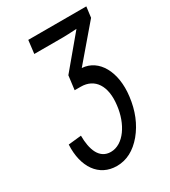

<svg xmlns="http://www.w3.org/2000/svg" viewBox="-169 -569 747 845"><g transform="rotate(-30 204.5 -147.0)"><path d="M254 -260 400 -431 407 -485H112L104 -418H251C263 -418 286 -419 320 -421L187 -262L178 -191H209C280 -191 318 -134 306 -40C296 48 246 124 181 124C123 124 102 67 102 -4L36 3C30 115 83 191 173 191C223 191 266 168 304 123C342 77 365 20 373 -47C388 -165 338 -255 254 -260Z"/></g></svg>

Font: Gamestation Condensed
Style: Italic
Weight: 400
Width: 3
Designer: Jonas Hecksher
Foundry: Jonas Hecksher, Playtypeª, e-types AS
Version: Version 1.003